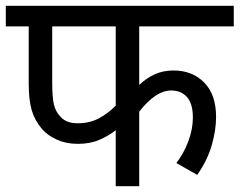

<svg xmlns="http://www.w3.org/2000/svg" viewBox="-20 -642 826 662"><path d="M460 -551V-349Q485 -373 514 -386Q543 -399 578 -399Q643 -399 684 -357.5Q725 -316 725 -239Q725 -193 710 -141Q695 -89 660 -39L588 -80Q613 -112 629 -154Q645 -196 645 -237Q645 -284 625 -307Q605 -330 570 -330Q517 -330 460 -257V0H379V-193Q355 -174 323 -160Q291 -146 248 -146Q208 -146 176 -160.5Q144 -175 125 -197Q100 -226 89.5 -261.5Q79 -297 79 -354V-551H0V-622H786V-551ZM160 -551V-360Q160 -305 166 -281Q172 -257 188 -240Q208 -217 248 -217Q289 -217 321 -234Q353 -251 379 -278V-551Z"/></svg>

Font: Noto Sans
Style: Regular
Weight: 400
Designer: Monotype Design Team
Foundry: Monotype Imaging Inc.
Version: Version 2.007